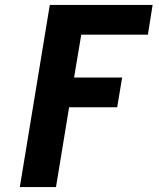

<svg xmlns="http://www.w3.org/2000/svg" viewBox="-20 -755 640 775"><path d="M60 0 181 -735H596L577 -615H308L279 -442H473L453 -322H259L206 0Z"/></svg>

Font: Iosevka Aile Heavy Oblique
Style: Regular
Weight: 900
Italic angle: -9°
Designer: Belleve Invis
Foundry: Belleve Invis
Version: Version 31.1.0; ttfautohint (v1.8.4)